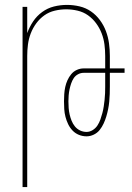

<svg xmlns="http://www.w3.org/2000/svg" viewBox="-20 -548 540 783"><path d="M72 215V-520H91V-413Q100 -438 115 -460.5Q130 -483 152 -499Q174 -515 200 -521.5Q226 -528 253 -528Q279 -528 304.5 -522Q330 -516 351 -501.5Q372 -487 387.5 -466Q403 -445 412 -421Q421 -397 424.5 -371.5Q428 -346 428 -320V-269H488V-251H428V-195Q428 -180 427.5 -164.5Q427 -149 425.5 -133.5Q424 -118 421 -103Q418 -88 413.5 -73Q409 -58 402.5 -44Q396 -30 386.5 -18Q377 -6 362.5 1Q348 8 333 8Q317 8 302 2Q287 -4 276 -15.5Q265 -27 258 -41.5Q251 -56 247 -71.5Q243 -87 242 -103Q241 -119 241 -135Q241 -149 242 -164Q243 -179 246 -193Q249 -207 255 -220.5Q261 -234 270.5 -245.5Q280 -257 293.5 -263Q307 -269 321 -269H409V-320Q409 -343 406 -366.5Q403 -390 394.5 -412Q386 -434 372 -453Q358 -472 339 -485.5Q320 -499 296.5 -504.5Q273 -510 250 -510Q227 -510 203.5 -504.5Q180 -499 161 -485.5Q142 -472 128 -453Q114 -434 105.5 -412Q97 -390 94 -366.5Q91 -343 91 -320V215ZM333 -10Q346 -10 358 -17.5Q370 -25 377.5 -36.5Q385 -48 389.5 -61Q394 -74 397.5 -87Q401 -100 403 -113.5Q405 -127 406.5 -140.5Q408 -154 408.5 -167.5Q409 -181 409 -195V-251H321Q309 -251 298 -245Q287 -239 280.5 -229Q274 -219 270 -207Q266 -195 263.5 -183Q261 -171 260 -159Q259 -147 259 -135Q259 -121 260 -107.5Q261 -94 264 -81Q267 -68 272 -55.5Q277 -43 285.5 -32.5Q294 -22 306.5 -16Q319 -10 333 -10Z"/></svg>

Font: Iosevka Thin
Style: Regular
Weight: 100
Monospace: yes
Designer: Belleve Invis
Foundry: Belleve Invis
Version: Version 32.5.0; ttfautohint (v1.8.4)